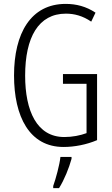

<svg xmlns="http://www.w3.org/2000/svg" viewBox="-20 -744 573 985"><path d="M303 -364V-314H424V-61C392 -49 351 -41 310 -41C169 -41 109 -175 109 -356C109 -552 177 -674 318 -674C361 -674 404 -663 448 -633L470 -679C422 -711 371 -724 317 -724C138 -724 52 -573 52 -357C52 -146 131 10 306 10C362 10 424 -2 478 -25V-364ZM347 71V61H290C286 101 266 174 253 210V221H283C310 178 334 118 347 71Z"/></svg>

Font: Noto Sans Myanmar UI ExtraCondensed Light
Style: Regular
Weight: 300
Width: 2
Designer: Monotype Design Team
Foundry: Monotype Imaging Inc.
Version: Version 2.103